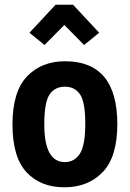

<svg xmlns="http://www.w3.org/2000/svg" viewBox="-20 -782 551 815"><path d="M256 -522Q478 -522 478 -255Q478 -116 416 -51.5Q354 13 253 13Q152 13 92.5 -51Q33 -115 33 -254Q33 -393 94.5 -457.5Q156 -522 256 -522ZM168 -254Q168 -94 255 -94Q296 -94 319 -129.5Q342 -165 342 -256.5Q342 -348 320 -381Q298 -414 255.5 -414Q213 -414 190.5 -381Q168 -348 168 -254ZM253 -676 169 -591 105 -643 216 -762H290L401 -643L337 -591Z"/></svg>

Font: Rambla
Style: Bold
Weight: 700
Designer: Martin Sommaruga
Foundry: Martin Sommaruga
Version: Version 1.001